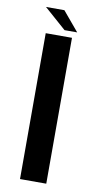

<svg xmlns="http://www.w3.org/2000/svg" viewBox="-90 -834 456 875"><g transform="rotate(10 138.0 -396.5)"><path d="M69 0H190.5V-675H69ZM151 -703.5H209.5L134.5 -793H49.5Z"/></g></svg>

Font: Anybody UltraCondensed Thin Medium
Style: Regular
Weight: 500
Version: Version 1.111